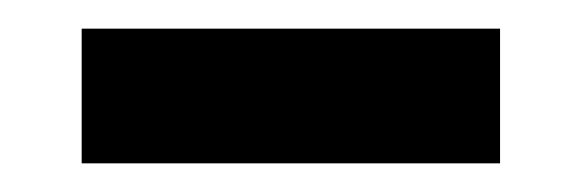

<svg xmlns="http://www.w3.org/2000/svg" viewBox="-20 -390 406 134"><path d="M37 -276V-370H329V-276Z"/></svg>

Font: Hubot Sans Medium
Style: Regular
Weight: 500
Designer: Deni Anggara
Foundry: GitHub, Inc., Subsidiary of Microsoft Corporation
Version: Version 2.000